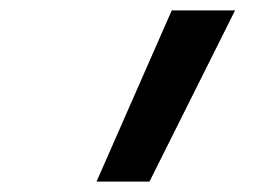

<svg xmlns="http://www.w3.org/2000/svg" viewBox="-20 -792 540 370"><path d="M166 -442 311 -772H433L268 -442Z"/></svg>

Font: Iosevka Curly Slab Semibold
Style: Italic
Weight: 600
Italic angle: -9°
Monospace: yes
Designer: Belleve Invis
Foundry: Belleve Invis
Version: Version 22.1.2; ttfautohint (v1.8.4)